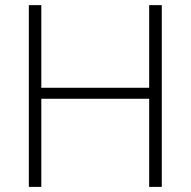

<svg xmlns="http://www.w3.org/2000/svg" viewBox="-20 -731 746 751"><path d="M575.2 -344.7H127.9V-387.7H575.2ZM141.6 0H92.8V-710.9H141.6ZM612.8 0H563.5V-710.9H612.8Z"/></svg>

Font: Heebo ExtraLight
Style: Regular
Weight: 250
Designer: Oded Ezer
Foundry: Ezer Type House
Version: Version 3.100